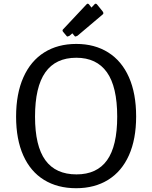

<svg xmlns="http://www.w3.org/2000/svg" viewBox="-20 -984 804 1014"><path d="M382 10Q284 10 212.5 -34Q141 -78 103 -163Q65 -248 65 -368Q65 -489 103.5 -575.5Q142 -662 213.5 -707Q285 -752 383 -752Q480 -752 551.5 -707Q623 -662 661 -576Q699 -490 699 -369Q699 -249 661 -164Q623 -79 551.5 -34.5Q480 10 382 10ZM384 -63Q492 -63 545.5 -138Q599 -213 599 -368Q599 -526 544.5 -602.5Q490 -679 383 -679Q274 -679 219.5 -602Q165 -525 165 -368Q165 -213 219.5 -138Q274 -63 384 -63ZM522 -924Q526 -918 526 -915Q526 -909 518 -904L389 -795Q381 -791 379 -791Q375 -791 372 -796L362 -808L347 -795Q339 -791 337 -791Q333 -791 330 -796L314 -815Q307 -823 313 -829L437 -961Q443 -968 450 -961L463 -944L479 -961Q485 -968 492 -961Z"/></svg>

Font: Libre Franklin
Style: Regular
Weight: 400
Designer: Pablo Impallari, Rodrigo Fuenzalida
Foundry: Impallari Type
Version: Version 1.001; ttfautohint (v1.4.1)